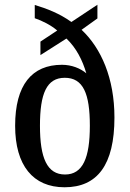

<svg xmlns="http://www.w3.org/2000/svg" viewBox="-20 -782 548 812"><path d="M253 10C392 10 464 -85 464 -285C464 -451 408 -578 325 -656L392 -704V-762L282 -689C232 -725 177 -746 127 -761V-705C159 -694 195 -676 222 -653L151 -606V-549L261 -619C303 -579 329 -527 345 -472C320 -493 283 -508 242 -508C115 -508 44 -423 44 -250C44 -82 120 10 253 10ZM255 -44C179 -44 149 -114 149 -250C149 -386 177 -453 254 -453C332 -453 360 -386 360 -250C360 -114 330 -44 255 -44Z"/></svg>

Font: Noto Serif Thai Condensed Medium
Style: Regular
Weight: 500
Width: 3
Designer: Monotype Design Team
Foundry: Monotype Imaging Inc.
Version: Version 2.002